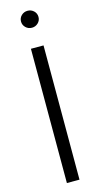

<svg xmlns="http://www.w3.org/2000/svg" viewBox="-140 -965 527 1005"><g transform="rotate(-15 123.5 -462.0)"><path d="M157.7 -727.5V0H89.4V-727.5ZM123.5 -832.5Q104 -832.5 90.1 -845.9Q76.2 -859.4 76.2 -878.4Q76.2 -897.9 90.1 -911.1Q104 -924.3 123.5 -924.3Q143.1 -924.3 157 -911.1Q170.9 -897.9 170.9 -878.4Q170.9 -859.4 157 -845.9Q143.1 -832.5 123.5 -832.5Z"/></g></svg>

Font: Inter 20pt Light
Style: Regular
Weight: 300
Version: Version 4.001;git-66647c0bb